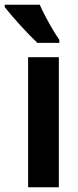

<svg xmlns="http://www.w3.org/2000/svg" viewBox="-58 -852 328 806"><path d="M189 -66H60V-612H189ZM109 -832Q118 -811 133 -782.5Q148 -754 164 -727Q180 -700 191 -685V-672H99Q86 -684 67 -703.5Q48 -723 27.5 -745.5Q7 -768 -10.5 -788.5Q-28 -809 -38 -822V-832Z"/></svg>

Font: Noto Sans Malayalam UI ExtraCondensed
Style: Bold
Weight: 700
Width: 2
Designer: Jelle Bosma - Monotype Design Team
Foundry: Monotype Imaging Inc.
Version: Version 2.104; ttfautohint (v1.8.4.7-5d5b)